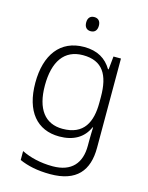

<svg xmlns="http://www.w3.org/2000/svg" viewBox="-140 -815 878 1140"><g transform="rotate(15 299.5 -244.5)"><path d="M295 -729C270 -729 256 -713 256 -686C256 -658 270 -642 295 -642C320 -642 334 -658 334 -686C334 -713 320 -729 295 -729ZM283 -542C137 -542 57 -434 57 -262C57 -87 139 10 276 10C362 10 424 -25 454 -94H457C456 -69 455 -39 455 -11V20C455 125 401 191 284 191C208 191 142 174 92 149V204C142 226 202 240 282 240C444 240 511 157 511 17V-532H465L457 -451H453C419 -508 366 -542 283 -542ZM289 -493C410 -493 455 -416 455 -281V-246C455 -127 415 -39 283 -39C175 -39 116 -117 116 -261C116 -408 174 -493 289 -493Z"/></g></svg>

Font: Noto Sans Kannada Light
Style: Regular
Weight: 300
Designer: Jelle Bosma - Monotype Design Team
Foundry: Monotype Imaging Inc.
Version: Version 2.005